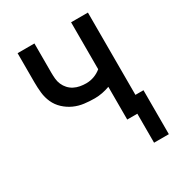

<svg xmlns="http://www.w3.org/2000/svg" viewBox="-163 -627 825 889"><g transform="rotate(-30 250.0 -182.5)"><path d="M402 155V0H348V-175Q329 -168 308.5 -164Q288 -160 268 -160Q240 -160 212 -163.5Q184 -167 158.5 -178.5Q133 -190 112 -209.5Q91 -229 79.5 -254.5Q68 -280 65 -308Q62 -336 62 -364V-520H152V-364Q152 -348 153.5 -331.5Q155 -315 161.5 -300Q168 -285 179 -273Q190 -261 204.5 -253.5Q219 -246 235.5 -243Q252 -240 268 -240Q290 -240 310.5 -247.5Q331 -255 348 -269V-520H438V-80H481V155Z"/></g></svg>

Font: Iosevka Term Curly Medium
Style: Regular
Weight: 500
Designer: Belleve Invis
Foundry: Belleve Invis
Version: Version 32.3.0